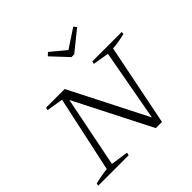

<svg xmlns="http://www.w3.org/2000/svg" viewBox="-182 -906 1080 1080"><g transform="rotate(-45 357.5 -366.0)"><path d="M481 -518H715L713 -503Q689 -498 668 -493.5Q647 -489 615 -487L517 0H468L236 -456L151 -32L256 -17L252 0H10L13 -15Q38 -21 62.5 -25.5Q87 -30 110 -32L208 -486L109 -502L113 -518H261L495 -58L573 -486L477 -502ZM415 -618 324 -715 342 -732 431 -658 543 -732 557 -715 437 -618Z"/></g></svg>

Font: Piazzolla SC ExtraLight
Style: Italic
Weight: 200
Italic angle: -11.3°
Designer: Juan Pablo del Peral
Foundry: Huerta Tipografica
Version: Version 1.330